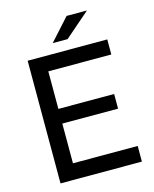

<svg xmlns="http://www.w3.org/2000/svg" viewBox="-118 -870 759 948"><g transform="rotate(-15 261.5 -395.5)"><path d="M488 -80V0H72V-627H479V-550H157V-358H442V-283H157V-80ZM315 -791H419L290 -679H214Z"/></g></svg>

Font: Blinker
Style: Regular
Weight: 400
Designer: Juergen Huber
Foundry: supertype
Version: Version 1.017;hotconv 1.0.117;makeotfexe 2.5.65602